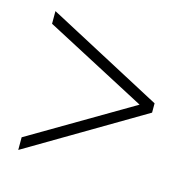

<svg xmlns="http://www.w3.org/2000/svg" viewBox="-72 -632 548 557"><g transform="rotate(15 202.5 -353.5)"><path d="M29 -183 335 -363 29 -524V-562L376 -378V-350L29 -145Z"/></g></svg>

Font: Noto Sans Gujarati ExtraCondensed ExtraLight
Style: Regular
Weight: 200
Width: 2
Designer: Jelle Bosma - Monotype Design Team, Universal Thirst
Foundry: Monotype Imaging Inc.
Version: Version 2.106; ttfautohint (v1.8.4.7-5d5b)